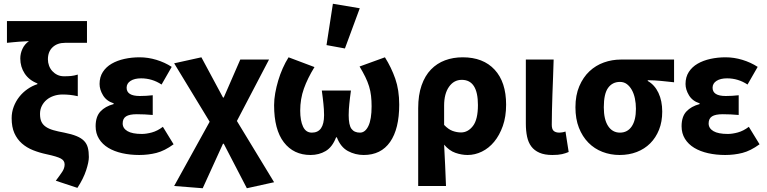

<svg xmlns="http://www.w3.org/2000/svg" viewBox="-20 -813 4083 1022"><path d="M392 187 277 149Q299 120 311.5 101Q324 82 324 62Q324 42 304 31Q284 20 228 8Q190 0 156 -13.5Q122 -27 96.5 -49.5Q71 -72 56.5 -104.5Q42 -137 42 -184Q42 -216 53 -245Q64 -274 82.5 -297.5Q101 -321 126 -338.5Q151 -356 179 -365V-369Q135 -386 111.5 -421.5Q88 -457 88 -502Q88 -528 99.5 -553Q111 -578 134 -594Q120 -593 107.5 -592.5Q95 -592 81.5 -591Q68 -590 52.5 -588.5Q37 -587 17 -585V-701H443V-585H326Q285 -585 260 -561.5Q235 -538 235 -497Q235 -480 241 -463.5Q247 -447 258.5 -434.5Q270 -422 285.5 -414.5Q301 -407 321 -407Q342 -407 358 -408.5Q374 -410 394 -416V-301Q371 -306 352 -308Q333 -310 313 -310Q288 -310 266 -302.5Q244 -295 228 -281.5Q212 -268 202.5 -249Q193 -230 193 -207Q193 -181 200.5 -165Q208 -149 224 -138Q240 -127 264.5 -120Q289 -113 322 -107Q362 -99 387.5 -88.5Q413 -78 427.5 -63Q442 -48 447.5 -27Q453 -6 453 23Q453 49 438.5 93.5Q424 138 392 187Z M721 12Q673 12 630.5 2.5Q588 -7 556.5 -26Q525 -45 507 -74Q489 -103 489 -141Q489 -192 514.5 -219.5Q540 -247 585 -259V-263Q547 -275 528.5 -305.5Q510 -336 510 -366Q510 -403 527.5 -430Q545 -457 574.5 -474Q604 -491 642.5 -499.5Q681 -508 723 -508Q768 -508 812.5 -494.5Q857 -481 894 -457L840 -363Q790 -396 731 -396Q696 -396 675 -382.5Q654 -369 654 -346Q654 -302 724 -302Q740 -302 758 -303Q776 -304 793 -306V-201Q772 -203 750 -204Q728 -205 708 -205Q669 -205 651 -193.5Q633 -182 633 -156Q633 -130 658.5 -115Q684 -100 735 -100Q759 -100 788.5 -108Q818 -116 847 -138L904 -45Q856 -10 812.5 1Q769 12 721 12Z M1059 189 907 177 1096 -165 907 -476 1052 -508 1167 -294H1171L1259 -496H1412L1241 -169L1439 157L1294 189L1171 -48H1167Z M1633 12Q1543 12 1491 -55.5Q1439 -123 1439 -253Q1439 -284 1445 -317.5Q1451 -351 1461 -384.5Q1471 -418 1485 -449.5Q1499 -481 1516 -508L1654 -456Q1617 -396 1597.5 -341Q1578 -286 1578 -224Q1578 -171 1593 -139Q1608 -107 1640 -107Q1705 -107 1705 -200Q1705 -217 1704 -231.5Q1703 -246 1701.5 -261Q1700 -276 1698 -292.5Q1696 -309 1693 -331H1848Q1845 -309 1843 -292.5Q1841 -276 1839.5 -261Q1838 -246 1837 -231.5Q1836 -217 1836 -200Q1836 -147 1851 -127Q1866 -107 1896 -107Q1924 -107 1941 -142.5Q1958 -178 1958 -247Q1958 -277 1955 -303Q1952 -329 1944.5 -353.5Q1937 -378 1924.5 -403.5Q1912 -429 1894 -459L2029 -508Q2063 -454 2084 -394Q2105 -334 2105 -256Q2105 -127 2056.5 -57.5Q2008 12 1916 12Q1871 12 1832 -9Q1793 -30 1773 -82H1769Q1749 -30 1713.5 -9Q1678 12 1633 12ZM1718 -573 1752 -793 1895 -769 1816 -555Z M2206 177V-237Q2206 -307 2224 -358.5Q2242 -410 2274 -443Q2306 -476 2349 -492Q2392 -508 2443 -508Q2552 -508 2613 -442Q2674 -376 2674 -256Q2674 -192 2656.5 -142.5Q2639 -93 2610.5 -58.5Q2582 -24 2545 -6Q2508 12 2469 12Q2437 12 2404 0.5Q2371 -11 2344 -43Q2347 14 2349.5 68Q2352 122 2354 177ZM2434 -108Q2471 -108 2497.5 -142.5Q2524 -177 2524 -254Q2524 -388 2438 -388Q2396 -388 2370 -351Q2344 -314 2344 -251V-148Q2367 -124 2389.5 -116Q2412 -108 2434 -108Z M2920 12Q2879 12 2851.5 0Q2824 -12 2808 -33.5Q2792 -55 2785.5 -86Q2779 -117 2779 -155V-496H2927Q2926 -452 2924 -404.5Q2922 -357 2920.5 -310.5Q2919 -264 2918 -222Q2917 -180 2917 -149Q2917 -125 2927.5 -116Q2938 -107 2958 -107Q2964 -107 2973 -108.5Q2982 -110 2990 -113L3007 -4Q2991 3 2971.5 7.5Q2952 12 2920 12Z M3278 12Q3230 12 3187 -4.5Q3144 -21 3112 -53.5Q3080 -86 3061.5 -133Q3043 -180 3043 -242Q3043 -306 3063.5 -354Q3084 -402 3117.5 -433.5Q3151 -465 3194.5 -480.5Q3238 -496 3285 -496H3568V-375Q3548 -377 3530.5 -379Q3513 -381 3496.5 -382.5Q3480 -384 3463.5 -385Q3447 -386 3428 -386V-382Q3465 -361 3485 -318.5Q3505 -276 3505 -219Q3505 -165 3488 -122.5Q3471 -80 3441 -50Q3411 -20 3369.5 -4Q3328 12 3278 12ZM3280 -107Q3320 -107 3342.5 -140Q3365 -173 3365 -234Q3365 -263 3359.5 -289Q3354 -315 3343 -334.5Q3332 -354 3316.5 -365.5Q3301 -377 3280 -377Q3240 -377 3217 -345.5Q3194 -314 3194 -242Q3194 -177 3217 -142Q3240 -107 3280 -107Z M3840 12Q3792 12 3749.5 2.5Q3707 -7 3675.5 -26Q3644 -45 3626 -74Q3608 -103 3608 -141Q3608 -192 3633.5 -219.5Q3659 -247 3704 -259V-263Q3666 -275 3647.5 -305.5Q3629 -336 3629 -366Q3629 -403 3646.5 -430Q3664 -457 3693.5 -474Q3723 -491 3761.5 -499.5Q3800 -508 3842 -508Q3887 -508 3931.5 -494.5Q3976 -481 4013 -457L3959 -363Q3909 -396 3850 -396Q3815 -396 3794 -382.5Q3773 -369 3773 -346Q3773 -302 3843 -302Q3859 -302 3877 -303Q3895 -304 3912 -306V-201Q3891 -203 3869 -204Q3847 -205 3827 -205Q3788 -205 3770 -193.5Q3752 -182 3752 -156Q3752 -130 3777.5 -115Q3803 -100 3854 -100Q3878 -100 3907.5 -108Q3937 -116 3966 -138L4023 -45Q3975 -10 3931.5 1Q3888 12 3840 12Z"/></svg>

Font: Giro Regular
Style: Bold
Weight: 700
Designer: Paul D. Hunt
Foundry: Adobe Systems Incorporated
Version: Version 1.000;PS 1.0;hotconv 1.0.88;makeotf.lib2.5.647800